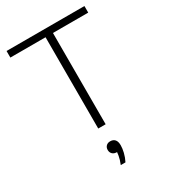

<svg xmlns="http://www.w3.org/2000/svg" viewBox="-200 -690 889 1011"><g transform="rotate(-30 245.0 -184.5)"><path d="M222 0V-555H8V-595H481.5V-555H267V0ZM228.5 226Q239.5 198.5 243 178.2Q246.5 158 246.5 139.5L251 157H244.5Q228 157 218.2 147.5Q208.5 138 208.5 123Q208.5 108 217.8 98.8Q227 89.5 242.5 89.5Q260.5 89.5 270.5 100.8Q280.5 112 280.5 135.5Q280.5 154 274.8 178.2Q269 202.5 257 226Z"/></g></svg>

Font: Encode Sans SC ExtraLight
Style: Regular
Weight: 250
Designer: Multiple Designers
Foundry: Impallari Type
Version: Version 3.002